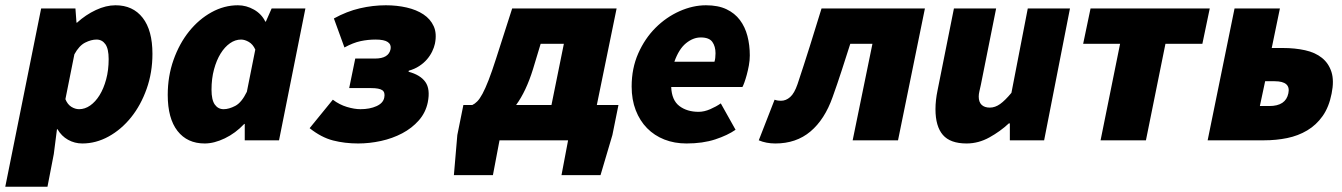

<svg xmlns="http://www.w3.org/2000/svg" viewBox="-48 -532 5087 728"><path d="M168 -42 156 52 132 176H-28L108 -500H238L242 -446H244Q277 -476 315.5 -494Q354 -512 390 -512Q456 -512 493 -464.5Q530 -417 530 -328Q530 -257 508 -195Q486 -133 449 -87Q412 -41 364 -14.5Q316 12 264 12Q235 12 210 -2Q185 -16 170 -42ZM318 -382Q298 -382 275 -370.5Q252 -359 234 -326L200 -156Q208 -136 222.5 -127Q237 -118 252 -118Q274 -118 294 -132Q314 -146 329.5 -171Q345 -196 354.5 -231Q364 -266 364 -308Q364 -347 351.5 -364.5Q339 -382 318 -382Z M728 12Q662 12 625 -35.5Q588 -83 588 -172Q588 -243 610 -305Q632 -367 669 -413Q706 -459 754 -485.5Q802 -512 854 -512Q886 -512 915 -495.5Q944 -479 958 -450H960L982 -500H1110L1010 0H880V-62H878Q845 -27 804.5 -7.5Q764 12 728 12ZM800 -118Q820 -118 844 -130.5Q868 -143 888 -184L920 -344Q911 -364 895.5 -373Q880 -382 866 -382Q844 -382 824 -368Q804 -354 788.5 -329Q773 -304 763.5 -269Q754 -234 754 -192Q754 -153 766.5 -135.5Q779 -118 800 -118Z M1310 12Q1259 12 1214.5 0.5Q1170 -11 1126 -46L1214 -154Q1239 -135 1267.5 -126.5Q1296 -118 1319 -118Q1354 -118 1379.5 -129.5Q1405 -141 1409 -162Q1413 -182 1401.5 -190Q1390 -198 1359 -198H1276L1299 -310H1374Q1426 -310 1433 -346Q1436 -363 1422.5 -372.5Q1409 -382 1376 -382Q1347 -382 1319 -376Q1291 -370 1258 -352L1218 -462Q1267 -489 1316.5 -500.5Q1366 -512 1415 -512Q1457 -512 1494 -503.5Q1531 -495 1557.5 -477.5Q1584 -460 1596.5 -432.5Q1609 -405 1601 -366Q1598 -352 1590.5 -336.5Q1583 -321 1571 -307Q1559 -293 1541.5 -281.5Q1524 -270 1502 -264L1501 -260Q1546 -248 1565 -221Q1584 -194 1574 -144Q1566 -105 1540 -75.5Q1514 -46 1477 -26.5Q1440 -7 1396.5 2.5Q1353 12 1310 12Z M1846 0 1821 132H1673L1686 -20L1709 -134H1743Q1752 -138 1761.5 -147.5Q1771 -157 1781.5 -176.5Q1792 -196 1804.5 -228Q1817 -260 1833 -310L1894 -500H2290L2215 -134H2297L2274 -20L2229 132H2081L2106 0ZM1973 -270Q1947 -186 1909 -134H2043L2090 -366H2002Z M2347 -204Q2347 -273 2372 -329.5Q2397 -386 2437.5 -426.5Q2478 -467 2528.5 -489.5Q2579 -512 2629 -512Q2675 -512 2706.5 -497Q2738 -482 2757.5 -456Q2777 -430 2786 -395.5Q2795 -361 2795 -322Q2795 -303 2791.5 -284Q2788 -265 2783.5 -248.5Q2779 -232 2774.5 -219.5Q2770 -207 2767 -202H2497Q2499 -152 2528 -130Q2557 -108 2601 -108Q2622 -108 2645 -118Q2668 -128 2685 -140L2741 -40Q2711 -19 2664 -3.5Q2617 12 2555 12Q2509 12 2471 -3Q2433 -18 2405.5 -46Q2378 -74 2362.5 -114Q2347 -154 2347 -204ZM2509 -298H2661Q2663 -304 2664 -312.5Q2665 -321 2665 -330Q2665 -356 2653 -373Q2641 -390 2609 -390Q2580 -390 2553 -368Q2526 -346 2509 -298Z M2892 12Q2857 12 2829 0L2889 -154Q2894 -152 2900 -151Q2906 -150 2914 -150Q2932 -150 2948 -164Q2964 -178 2976 -213Q3000 -285 3022.5 -356.5Q3045 -428 3067 -500H3459L3357 0H3185L3260 -366H3176Q3160 -316 3143.5 -265Q3127 -214 3109 -164Q3079 -79 3025 -33.5Q2971 12 2892 12Z M4009 -500 3911 0H3781V-64H3777Q3745 -34 3703.5 -11Q3662 12 3617 12Q3555 12 3527 -20.5Q3499 -53 3499 -118Q3499 -152 3507 -190L3569 -500H3729L3671 -210Q3668 -196 3665.5 -185.5Q3663 -175 3663 -166Q3663 -145 3674 -134.5Q3685 -124 3705 -124Q3725 -124 3744 -137.5Q3763 -151 3787 -180L3849 -500Z M4125 0 4199 -366H4059L4087 -500H4539L4511 -366H4371L4297 0Z M4531 0 4633 -500H4805L4774 -350H4816Q4862 -350 4900.5 -341.5Q4939 -333 4964.5 -312.5Q4990 -292 5000.5 -259Q5011 -226 5001 -177Q4991 -126 4967 -92Q4943 -58 4908.5 -37.5Q4874 -17 4832.5 -8.5Q4791 0 4745 0ZM4729 -130H4765Q4827 -130 4837 -178Q4847 -224 4785 -224H4749Z"/></svg>

Font: mr_Source Sans Pro
Style: Italic
Weight: 900
Italic angle: -11°
Designer: Paul D. Hunt
Foundry: Adobe Systems Incorporated
Version: Version 1.076;July 10, 2024;FontCreator 11.5.0.2430 64-bit